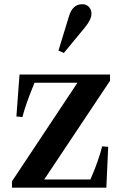

<svg xmlns="http://www.w3.org/2000/svg" viewBox="-20 -870 572 890"><path d="M35.5 0V-29.5L339 -486.5H140Q113.5 -421.5 101.5 -385.8Q89.5 -350 84 -327.5L56 -330L70.5 -524.5H490V-495.5L185 -38H399Q417.5 -79.5 432.2 -121.5Q447 -163.5 453.5 -191.5L481.5 -189.5L473 0ZM276 -624.5 251 -635.5 300 -795.5Q307.5 -821.5 322.8 -836Q338 -850.5 362.5 -850.5Q380 -850.5 392 -838Q404 -825.5 404 -806.5Q404 -779.5 372.5 -741.5Z"/></svg>

Font: Libre Caslon Text Medium
Style: Regular
Weight: 500
Designer: Pablo Impallari, Rodrigo Fuenzalida, Katja Schimmel
Foundry: Pablo Impallari, Rodrigo Fuenzalida
Version: Version 2.000